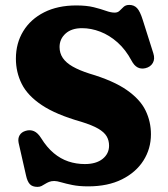

<svg xmlns="http://www.w3.org/2000/svg" viewBox="-20 -735 676 773"><path d="M334.9 15.3Q298.5 15.3 271.8 9.9Q245.2 4.5 227 -0.9Q208.9 -6.3 198.5 -6.3Q186.4 -6.3 177.7 -2.7Q169 0.9 161.7 5.5Q154.5 10.2 147.3 13.8Q140.1 17.4 131.1 17.4Q110.5 17.4 100.3 6.6Q90 -4.2 84.7 -29L55 -159.7Q51.4 -177.6 58.9 -190.4Q66.4 -203.3 83.6 -208.3Q101.2 -213.7 116.8 -206.9Q132.4 -200.1 145.6 -178.9Q168.6 -141.8 196.1 -118.7Q223.6 -95.7 255.1 -85.1Q286.6 -74.5 321.5 -74.5Q367 -74.5 393 -95.2Q419 -116 419.1 -148.3Q419.2 -169.5 409.4 -186.2Q399.6 -202.9 375.3 -217.1Q350.9 -231.2 306.9 -244.8Q205.4 -273.6 148.2 -311.9Q91.1 -350.1 67.6 -397.1Q44 -444.1 44 -498.9Q44 -561.1 73.7 -609.6Q103.3 -658 158 -685.6Q212.7 -713.1 287 -713.1Q328.6 -713.1 357.5 -705.9Q386.4 -698.7 406.5 -691.4Q426.6 -684.2 441.8 -684.2Q454.1 -684.2 461.7 -691.9Q469.4 -699.7 477.8 -707.4Q486.2 -715.2 500.7 -715.2Q519.6 -715.2 531.8 -702.3Q544 -689.4 554.8 -654.6L597.3 -520.5Q604.6 -497.7 595.2 -481.5Q585.9 -465.3 565.2 -460.4Q547.4 -456.4 533.7 -463.8Q520 -471.1 509.6 -490.8Q486 -535.1 453.3 -564.2Q420.6 -593.2 383.7 -607.4Q346.9 -621.6 310.2 -621.6Q268 -621.6 243.9 -599.8Q219.8 -578 219.8 -545.6Q219.8 -520.9 232.9 -501.5Q246 -482.2 272.7 -467Q299.4 -451.8 339.9 -438.8Q436.7 -410.2 490.5 -372.5Q544.4 -334.9 566.1 -289.9Q587.8 -245 587.7 -194.2Q587.6 -136.1 557.5 -88.6Q527.5 -41.2 470.9 -12.9Q414.4 15.3 334.9 15.3Z"/></svg>

Font: Fraunces SuperSoft
Style: Regular
Weight: 900
Version: Version 1.000;[b76b70a41]